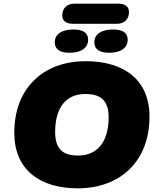

<svg xmlns="http://www.w3.org/2000/svg" viewBox="-20 -1016 860 1048"><path d="M404 12C635 12 796 -134 796 -380C796 -580 657 -682 448 -682C218 -682 58 -537 58 -291C58 -91 196 12 404 12ZM407 -167C329 -167 281 -197 281 -295C281 -431 342 -503 445 -503C523 -503 573 -474 573 -376C573 -240 510 -167 407 -167ZM380 -886H617C661 -886 684 -913 684 -950C684 -978 666 -996 624 -996H387C343 -996 320 -969 320 -932C320 -904 338 -886 380 -886ZM360 -728C425 -728 461 -756 461 -799C461 -838 432 -855 381 -855C321 -855 279 -832 279 -785C279 -749 304 -728 360 -728ZM576 -728C641 -728 677 -756 677 -799C677 -838 648 -855 597 -855C537 -855 495 -832 495 -785C495 -749 520 -728 576 -728Z"/></svg>

Font: SN Pro Black
Style: Italic
Weight: 900
Italic angle: -9°
Designer: Tobias Whetton
Foundry: Supernotes
Version: Version 1.001;Glyphs 3.2 (3249)